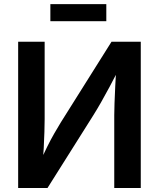

<svg xmlns="http://www.w3.org/2000/svg" viewBox="-20 -935 790 955"><path d="M680.2 0H548.3V-362.3Q548.3 -384.8 549.6 -421.6Q550.8 -458.5 553.2 -505.9Q555.7 -553.2 558.6 -606.4L577.1 -602.5Q547.4 -544.9 524.7 -502.4Q502 -460 482.9 -426.5Q463.9 -393.1 444.3 -361.8L216.3 0H70.3V-727.5H202.1V-342.8Q202.1 -317.4 200.9 -278.8Q199.7 -240.2 197.5 -197.8Q195.3 -155.3 191.9 -116.2L177.2 -123.5Q195.8 -167 214.4 -204.3Q232.9 -241.7 250.5 -272.2Q268.1 -302.7 282.2 -325.7L534.7 -727.5H680.2ZM508.8 -914.6V-829.6H230.5V-914.6Z"/></svg>

Font: Inter 18pt SemiBold
Style: Regular
Weight: 600
Designer: Rasmus Andersson
Foundry: rsms
Version: Version 4.001;git-66647c0bb